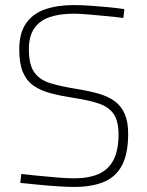

<svg xmlns="http://www.w3.org/2000/svg" viewBox="-20 -731 580 758"><path d="M274 7Q247 7 208 4.5Q169 2 129.5 -2Q90 -6 60 -9L64 -44Q94 -41 132.5 -37Q171 -33 209 -30Q247 -27 273 -27Q330 -27 369 -44Q408 -61 428 -99.5Q448 -138 448 -200Q448 -251 430 -279Q412 -307 373.5 -321Q335 -335 273 -344Q222 -352 181.5 -362.5Q141 -373 113 -392.5Q85 -412 70.5 -446Q56 -480 56 -535Q56 -600 82.5 -638.5Q109 -677 157.5 -694Q206 -711 272 -711Q300 -711 336.5 -708.5Q373 -706 409 -702.5Q445 -699 471 -695L467 -660Q438 -664 400 -667.5Q362 -671 327.5 -674Q293 -677 272 -677Q215 -677 175 -663Q135 -649 114.5 -618Q94 -587 94 -537Q94 -476 115 -446Q136 -416 177.5 -403Q219 -390 282 -380Q332 -372 370 -361Q408 -350 433.5 -331Q459 -312 472.5 -281Q486 -250 486 -203Q486 -125 462 -79Q438 -33 390.5 -13Q343 7 274 7Z"/></svg>

Font: Cairo Play ExtraLight
Style: Regular
Weight: 250
Version: Version 3.119